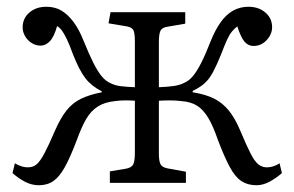

<svg xmlns="http://www.w3.org/2000/svg" viewBox="-20 -541 871 568"><path d="M95 7Q74 7 54.5 -3Q35 -13 17 -29L24 -58Q32 -53 42 -49.5Q52 -46 63 -46Q78 -46 88.5 -55Q99 -64 111.5 -87.5Q124 -111 142 -153Q159 -192 177 -214.5Q195 -237 220 -249Q245 -261 281 -268V-271Q251 -286 233 -309Q215 -332 196 -380Q185 -410 177.5 -425.5Q170 -441 164 -449.5Q158 -458 149 -464Q140 -432 127.5 -419Q115 -406 100 -406Q86 -406 74 -413.5Q62 -421 54.5 -433.5Q47 -446 47 -460Q47 -487 67 -504Q87 -521 117 -521Q143 -521 162 -509.5Q181 -498 197.5 -476Q214 -454 227 -421Q244 -379 257 -353.5Q270 -328 282 -314Q294 -300 309 -294Q321 -288 337.5 -286Q354 -284 379 -283V-418Q379 -442 375 -451Q371 -460 355 -463L301 -472L307 -505H528V-471L476 -462Q460 -460 455 -450.5Q450 -441 450 -417V-283Q476 -284 493.5 -286.5Q511 -289 523 -295Q538 -301 550 -315Q562 -329 575 -354.5Q588 -380 604 -421Q617 -453 633 -475.5Q649 -498 669.5 -509.5Q690 -521 715 -521Q745 -521 765 -504Q785 -487 785 -460Q785 -446 777 -433Q769 -420 757 -412.5Q745 -405 730 -405Q715 -405 704 -417Q693 -429 682 -463Q673 -456 666 -447.5Q659 -439 652 -424Q645 -409 634 -380Q621 -348 610 -327.5Q599 -307 585 -294.5Q571 -282 550 -272V-268Q588 -262 613 -249.5Q638 -237 656.5 -214.5Q675 -192 691 -154Q709 -111 721 -87.5Q733 -64 744 -55Q755 -46 769 -46Q780 -46 790 -49.5Q800 -53 807 -58L814 -29Q797 -14 777.5 -3.5Q758 7 739 7Q713 7 694.5 -5Q676 -17 660 -46.5Q644 -76 625 -126Q611 -167 596.5 -191.5Q582 -216 563.5 -228Q545 -240 516 -242Q500 -244 483 -244Q466 -244 450 -243V-87Q450 -64 455 -55Q460 -46 475 -43L530 -33V0H305V-34L353 -42Q369 -45 374 -54.5Q379 -64 379 -90V-243Q368 -244 351 -244Q334 -244 321 -242Q290 -239 269.5 -226Q249 -213 235 -189Q221 -165 207 -126Q188 -76 172 -47Q156 -18 138 -5.5Q120 7 95 7Z"/></svg>

Font: Literata 18pt Light
Style: Regular
Weight: 300
Designer: Latin by Veronika Burian and Jose Scaglione. Greek by Irene Vlachou. Cyrillic by Vera Evstafieva.
Foundry: TypeTogether
Version: Version 3.103;gftools[0.9.29]